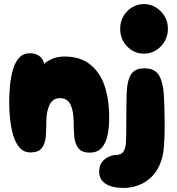

<svg xmlns="http://www.w3.org/2000/svg" viewBox="-20 -748 868 941"><path d="M420 0Q380 0 363.5 -22.5Q347 -45 344 -79.5Q341 -114 341 -149Q341 -202 326 -234.5Q311 -267 273 -267Q239 -267 223 -234.5Q207 -202 207 -149Q207 -114 204.5 -80Q202 -46 186 -23.5Q170 -1 128 -1Q97 -1 76.5 -24Q56 -47 45 -84Q34 -121 29.5 -164Q25 -207 25 -247Q25 -287 29 -329Q33 -371 43.5 -407Q54 -443 74 -465Q94 -487 126 -487Q183 -487 197 -435Q209 -448 235.5 -459.5Q262 -471 296 -471Q373 -471 422 -432Q471 -393 493.5 -324.5Q516 -256 515 -166Q515 -120 506.5 -82.5Q498 -45 477.5 -22.5Q457 0 420 0ZM686 -485Q637 -485 603 -520.5Q569 -556 569 -607Q569 -641 584.5 -668Q600 -695 626.5 -711.5Q653 -728 686 -728Q718 -728 744.5 -711.5Q771 -695 787 -668Q803 -641 803 -607Q803 -573 787 -545.5Q771 -518 744.5 -501.5Q718 -485 686 -485ZM584 173Q529 173 497.5 152.5Q466 132 466 93Q466 63 480.5 45.5Q495 28 513.5 20Q532 12 543 12Q573 12 584.5 -4Q596 -20 597.5 -52.5Q599 -85 599 -136Q599 -223 600.5 -285Q602 -347 620 -380Q638 -413 688 -413Q738 -413 758.5 -380Q779 -347 783 -284Q787 -221 787 -132Q787 -59 781.5 -10.5Q776 38 753 79Q729 122 685 147.5Q641 173 584 173Z"/></svg>

Font: Cherry Bomb One
Style: Regular
Weight: 400
Designer: satsuyako
Foundry: satsuyako
Version: Version 4.100; ttfautohint (v1.8.3)